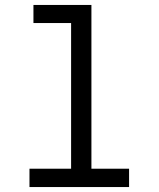

<svg xmlns="http://www.w3.org/2000/svg" viewBox="-20 -755 640 775"><path d="M99 0V-74H267V-662H115V-735H349V-74H501V0Z"/></svg>

Font: Iosevka Curly Extended
Style: Regular
Weight: 400
Width: 7
Monospace: yes
Designer: Belleve Invis
Foundry: Belleve Invis
Version: Version 11.1.0; ttfautohint (v1.8.3)